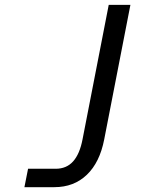

<svg xmlns="http://www.w3.org/2000/svg" viewBox="-20 -567 642 795"><path d="M96.2 131.8H210.4Q255.4 131.8 282.7 101.3Q310.1 70.8 321.8 9.8L430.2 -546.9H520L411.6 9.8Q393.1 105.5 339.6 156.7Q286.1 208 205.1 208H81.1Z"/></svg>

Font: Hack
Style: Italic
Weight: 400
Italic angle: -11°
Monospace: yes
Designer: Christopher Simpkins
Foundry: Christopher Simpkins
Version: Version 2.019; ttfautohint (v1.4.1) -l 4 -r 80 -G 350 -x 0 -